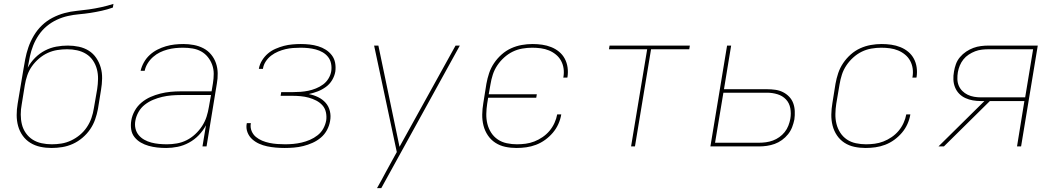

<svg xmlns="http://www.w3.org/2000/svg" viewBox="-20 -755 5440 990"><path d="M246 8Q216 8 188 2Q160 -4 136.5 -18.5Q113 -33 97 -55.5Q81 -78 73.5 -105Q66 -132 66 -161.5Q66 -191 71 -220L99 -387Q104 -418 110 -449.5Q116 -481 126.5 -511.5Q137 -542 154.5 -571.5Q172 -601 196.5 -624.5Q221 -648 251 -663.5Q281 -679 312.5 -687.5Q344 -696 375.5 -699Q407 -702 438.5 -706.5Q470 -711 502 -718Q534 -725 565 -735L562 -716Q534 -706 504.5 -699.5Q475 -693 446 -688.5Q417 -684 388 -681.5Q359 -679 330 -672.5Q301 -666 273 -653Q245 -640 221 -620Q197 -600 179.5 -574Q162 -548 151 -520Q140 -492 134 -463.5Q128 -435 123 -406Q138 -434 161 -457Q184 -480 212 -494.5Q240 -509 270 -514.5Q300 -520 330 -520Q359 -520 387 -514Q415 -508 438 -493.5Q461 -479 476.5 -456Q492 -433 499.5 -406.5Q507 -380 506.5 -350.5Q506 -321 501 -292L485 -193Q480 -166 470.5 -139Q461 -112 444.5 -88Q428 -64 405 -44.5Q382 -25 355.5 -13Q329 -1 301 3.5Q273 8 246 8ZM247 -11Q272 -11 297 -15Q322 -19 346.5 -30.5Q371 -42 392 -59.5Q413 -77 428 -99.5Q443 -122 451.5 -146.5Q460 -171 464 -197L481 -295Q485 -321 485.5 -347.5Q486 -374 479.5 -398.5Q473 -423 459 -443.5Q445 -464 424 -477Q403 -490 378 -495.5Q353 -501 326 -501Q301 -501 275.5 -497Q250 -493 226 -482Q202 -471 181 -453Q160 -435 144.5 -413Q129 -391 120.5 -366Q112 -341 108 -316L92 -217Q87 -191 87 -164.5Q87 -138 93 -113.5Q99 -89 113.5 -68.5Q128 -48 148.5 -35Q169 -22 194.5 -16.5Q220 -11 247 -11Z M837 8Q813 8 790.5 5.5Q768 3 746.5 -3Q725 -9 706 -20Q687 -31 673.5 -48Q660 -65 656.5 -87.5Q653 -110 657 -134Q661 -159 674.5 -183.5Q688 -208 709.5 -226Q731 -244 756 -255Q781 -266 807 -272.5Q833 -279 859 -281.5Q885 -284 911 -284H1071L1078 -326Q1082 -350 1082 -374.5Q1082 -399 1074 -421Q1066 -443 1051.5 -461Q1037 -479 1017 -490Q997 -501 973 -505Q949 -509 924 -509Q904 -509 884 -507Q864 -505 843.5 -499.5Q823 -494 804.5 -485Q786 -476 769.5 -461.5Q753 -447 741.5 -428.5Q730 -410 726 -390H705Q710 -412 722 -433.5Q734 -455 752 -471.5Q770 -488 791.5 -499Q813 -510 835.5 -516.5Q858 -523 880.5 -525.5Q903 -528 926 -528Q953 -528 979.5 -523Q1006 -518 1029 -506Q1052 -494 1068.5 -474Q1085 -454 1093.5 -429.5Q1102 -405 1102.5 -377.5Q1103 -350 1098 -323L1045 0H1024L1042 -109Q1027 -81 1005 -58Q983 -35 954.5 -19.5Q926 -4 896 2Q866 8 837 8ZM841 -11Q866 -11 892 -15.5Q918 -20 942 -32Q966 -44 986.5 -63Q1007 -82 1022 -105Q1037 -128 1045 -153Q1053 -178 1057 -203L1068 -265H911Q888 -265 864 -263Q840 -261 816.5 -255.5Q793 -250 770 -240.5Q747 -231 727 -215.5Q707 -200 694.5 -178Q682 -156 678 -133Q674 -112 678.5 -92.5Q683 -73 695 -58.5Q707 -44 724 -34.5Q741 -25 760 -20Q779 -15 799.5 -13Q820 -11 841 -11Z M1448 8Q1425 8 1402 6Q1379 4 1357.5 -0.5Q1336 -5 1316 -14Q1296 -23 1280 -37.5Q1264 -52 1256 -73Q1248 -94 1252 -117L1253 -120H1274L1273 -118Q1270 -97 1277.5 -79Q1285 -61 1299.5 -49Q1314 -37 1332 -29.5Q1350 -22 1369.5 -18Q1389 -14 1409.5 -12.5Q1430 -11 1450 -11Q1471 -11 1492.5 -13Q1514 -15 1535.5 -20Q1557 -25 1578 -34Q1599 -43 1617.5 -57.5Q1636 -72 1647 -92Q1658 -112 1662 -134Q1665 -155 1660.5 -176Q1656 -197 1642.5 -212Q1629 -227 1610.5 -236.5Q1592 -246 1572 -251.5Q1552 -257 1530.5 -259Q1509 -261 1487 -261H1427L1430 -280H1490Q1510 -280 1530 -281.5Q1550 -283 1569.5 -287Q1589 -291 1609 -299Q1629 -307 1646 -319.5Q1663 -332 1674 -350.5Q1685 -369 1688 -388Q1691 -408 1687 -427.5Q1683 -447 1671.5 -461.5Q1660 -476 1643.5 -485.5Q1627 -495 1608 -500Q1589 -505 1569.5 -507Q1550 -509 1530 -509Q1511 -509 1491 -507.5Q1471 -506 1452 -501.5Q1433 -497 1414 -489Q1395 -481 1378.5 -468.5Q1362 -456 1350.5 -438.5Q1339 -421 1336 -402V-400H1315V-402Q1319 -424 1331.5 -444Q1344 -464 1361.5 -479Q1379 -494 1401 -503.5Q1423 -513 1444 -518.5Q1465 -524 1487.5 -526Q1510 -528 1531 -528Q1554 -528 1576.5 -525.5Q1599 -523 1620.5 -516.5Q1642 -510 1660 -498.5Q1678 -487 1691 -470Q1704 -453 1708 -431Q1712 -409 1709 -386Q1705 -363 1692.5 -342Q1680 -321 1660 -306.5Q1640 -292 1617.5 -283.5Q1595 -275 1572 -270Q1598 -265 1620.5 -254Q1643 -243 1659 -225Q1675 -207 1681 -182Q1687 -157 1682 -131Q1678 -107 1666 -84.5Q1654 -62 1634.5 -45.5Q1615 -29 1591.5 -18.5Q1568 -8 1544 -2Q1520 4 1495.5 6Q1471 8 1448 8Z M1924 215Q1936 194 1947.5 173Q1959 152 1970 131L2026 29L1909 -520H1931L2040 2L2329 -520H2351L1946 215Z M2643 8Q2613 8 2585 2Q2557 -4 2534 -19Q2511 -34 2495.5 -57Q2480 -80 2473 -107.5Q2466 -135 2466.5 -164.5Q2467 -194 2472 -223L2488 -323Q2493 -351 2502 -378Q2511 -405 2527.5 -429.5Q2544 -454 2566.5 -474Q2589 -494 2615.5 -506Q2642 -518 2670 -523Q2698 -528 2726 -528Q2751 -528 2775.5 -524.5Q2800 -521 2822.5 -512Q2845 -503 2863 -488Q2881 -473 2892 -452.5Q2903 -432 2906.5 -407.5Q2910 -383 2906 -357L2905 -355H2884L2885 -357Q2889 -380 2886 -401.5Q2883 -423 2873 -441.5Q2863 -460 2846.5 -473.5Q2830 -487 2810.5 -495Q2791 -503 2769 -506Q2747 -509 2724 -509Q2699 -509 2673 -504.5Q2647 -500 2623.5 -488.5Q2600 -477 2579.5 -458.5Q2559 -440 2544 -417.5Q2529 -395 2521 -370Q2513 -345 2509 -320L2500 -269H2748L2745 -251H2497L2492 -220Q2488 -194 2487.5 -167.5Q2487 -141 2493 -116.5Q2499 -92 2512.5 -71Q2526 -50 2546.5 -36Q2567 -22 2593 -16.5Q2619 -11 2645 -11Q2668 -11 2690.5 -14Q2713 -17 2735 -25.5Q2757 -34 2777.5 -48Q2798 -62 2813.5 -80.5Q2829 -99 2839 -121Q2849 -143 2853 -165H2874Q2870 -140 2859 -115.5Q2848 -91 2830.5 -70.5Q2813 -50 2791 -34Q2769 -18 2744 -8.5Q2719 1 2693.5 4.5Q2668 8 2643 8Z M3234 0 3317 -501H3120L3123 -520H3537L3534 -501H3337L3254 0Z M3643 0 3729 -520H3750L3713 -295H3935Q3957 -295 3978 -292Q3999 -289 4017 -280Q4035 -271 4049 -256.5Q4063 -242 4070 -223Q4077 -204 4078 -182.5Q4079 -161 4076 -139Q4072 -119 4064.5 -99.5Q4057 -80 4043.5 -63Q4030 -46 4012 -33Q3994 -20 3974.5 -13Q3955 -6 3934.5 -3Q3914 0 3894 0ZM3893 -19Q3911 -19 3929.5 -21.5Q3948 -24 3965.5 -30.5Q3983 -37 3998.5 -48Q4014 -59 4026 -74Q4038 -89 4045 -107Q4052 -125 4055 -142Q4060 -170 4055 -197Q4050 -224 4032.5 -242.5Q4015 -261 3989 -269Q3963 -277 3935 -277H3710L3667 -19Z M4443 8Q4413 8 4385 2Q4357 -4 4334 -19Q4311 -34 4295.5 -57Q4280 -80 4273 -107.5Q4266 -135 4266.5 -164.5Q4267 -194 4272 -223L4288 -323Q4293 -351 4302 -378Q4311 -405 4327.5 -429.5Q4344 -454 4366.5 -474Q4389 -494 4415.5 -506Q4442 -518 4470 -523Q4498 -528 4526 -528Q4551 -528 4575.5 -524.5Q4600 -521 4622.5 -512Q4645 -503 4663 -488Q4681 -473 4692 -452.5Q4703 -432 4706.5 -407.5Q4710 -383 4706 -357L4705 -355H4684L4685 -357Q4689 -380 4686 -401.5Q4683 -423 4673 -441.5Q4663 -460 4646.5 -473.5Q4630 -487 4610.5 -495Q4591 -503 4569 -506Q4547 -509 4524 -509Q4499 -509 4473 -504.5Q4447 -500 4423.5 -488.5Q4400 -477 4379.5 -458.5Q4359 -440 4344 -417.5Q4329 -395 4321 -370Q4313 -345 4309 -320L4292 -220Q4288 -194 4287.5 -167.5Q4287 -141 4293 -116.5Q4299 -92 4312.5 -71Q4326 -50 4346.5 -36Q4367 -22 4393 -16.5Q4419 -11 4445 -11Q4468 -11 4490.5 -14Q4513 -17 4535 -25.5Q4557 -34 4577.5 -48Q4598 -62 4613.5 -80.5Q4629 -99 4639 -121Q4649 -143 4653 -165H4674Q4670 -140 4659 -115.5Q4648 -91 4630.5 -70.5Q4613 -50 4591 -34Q4569 -18 4544 -8.5Q4519 1 4493.5 4.5Q4468 8 4443 8Z M4819 0 5056 -234H5037Q5016 -234 4996 -237.5Q4976 -241 4957.5 -249.5Q4939 -258 4925.5 -272Q4912 -286 4904.5 -304.5Q4897 -323 4896 -344Q4895 -365 4899 -386Q4902 -405 4909 -424.5Q4916 -444 4930 -460.5Q4944 -477 4962 -489Q4980 -501 4999 -508Q5018 -515 5038 -517.5Q5058 -520 5078 -520H5331L5245 0H5224L5262 -234H5084L4847 0ZM5266 -253 5307 -501H5078Q5061 -501 5043 -499Q5025 -497 5008 -490.5Q4991 -484 4975 -473.5Q4959 -463 4947.5 -448.5Q4936 -434 4929 -417Q4922 -400 4919 -383Q4916 -365 4916.5 -347Q4917 -329 4923.5 -313.5Q4930 -298 4942 -286Q4954 -274 4969.5 -266.5Q4985 -259 5002.5 -256Q5020 -253 5038 -253Z"/></svg>

Font: Iosevka Thin Extended Oblique
Style: Regular
Weight: 100
Width: 7
Italic angle: -9°
Monospace: yes
Designer: Belleve Invis
Foundry: Belleve Invis
Version: Version 32.5.0; ttfautohint (v1.8.4)